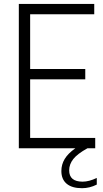

<svg xmlns="http://www.w3.org/2000/svg" viewBox="-20 -760 526 984"><path d="M476 152V186Q439 204.5 400.5 204.5Q349 204.5 321.8 181.8Q294.5 159 294.5 116.5Q294.5 83 311.5 54.8Q328.5 26.5 366 0H76.5V-740H463V-687H134.5V-406.5H417V-353.5H134.5V-53H468V0H428Q376.5 28.5 355.5 55.2Q334.5 82 334.5 113Q334.5 171 403.5 171Q436 171 476 152Z"/></svg>

Font: Encode Sans Condensed Light
Style: Regular
Weight: 300
Width: 3
Designer: Multiple Designers
Foundry: Impallari Type
Version: Version 2.000